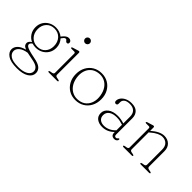

<svg xmlns="http://www.w3.org/2000/svg" viewBox="3 -1431 2437 2437"><g transform="rotate(45 1221.0 -213.0)"><path d="M322 -0.5Q409.5 15 443.8 45.5Q478 76 478 121Q478 177.5 421.2 213.2Q364.5 249 261 249Q148.5 249 95.8 212.8Q43 176.5 43 126Q43 87 74 53.2Q105 19.5 178 -1.5Q145 -14.5 133.5 -30Q122 -45.5 122 -66Q122 -77 130.8 -92.5Q139.5 -108 163.5 -122.5Q117.5 -144 89 -187.2Q60.5 -230.5 60.5 -287.5Q60.5 -341 85.5 -382Q110.5 -423 153.2 -446.2Q196 -469.5 249 -469.5Q284 -469.5 315 -458.5Q346 -447.5 370.5 -427.5L380 -440Q398.5 -463.5 417.8 -477.2Q437 -491 459 -491Q479.5 -491 493 -480Q506.5 -469 506.5 -453.5Q506.5 -427 484.5 -427Q472 -427 465.2 -434.5Q458.5 -442 452.5 -449.2Q446.5 -456.5 437.5 -456.5Q423 -456.5 412.2 -444.5Q401.5 -432.5 386.5 -412.5Q409 -388.5 421.8 -356.8Q434.5 -325 434.5 -288Q434.5 -234.5 409.2 -193Q384 -151.5 341.2 -128.2Q298.5 -105 245.5 -105Q213 -105 183 -114.5Q154 -94.5 154 -74Q154 -60 167.8 -48.2Q181.5 -36.5 217.8 -25.2Q254 -14 322 -0.5ZM243.5 -446.5Q178.5 -446.5 138 -403Q97.5 -359.5 97.5 -293Q97.5 -220 140.8 -174Q184 -128 252 -128Q317 -128 357.2 -171.5Q397.5 -215 397.5 -282Q397.5 -354.5 355 -400.5Q312.5 -446.5 243.5 -446.5ZM77.5 122.5Q77.5 166.5 120 196Q162.5 225.5 264 225.5Q345.5 225.5 394.2 198Q443 170.5 443 124Q443 92 415.8 67.8Q388.5 43.5 311 30Q256 21 220 12Q149 23.5 113.2 54.2Q77.5 85 77.5 122.5Z M650 -588.5Q632.5 -588.5 620 -601.2Q607.5 -614 607.5 -632Q607.5 -649.5 620 -662.2Q632.5 -675 650 -675Q668.5 -675 681.2 -662Q694 -649 694 -632Q694 -614 681.2 -601.2Q668.5 -588.5 650 -588.5ZM681 -446.5V-54Q681 -32 708 -27L735.5 -22Q752.5 -19 752.5 -10Q752.5 0 737.5 0H588.5Q573.5 0 573.5 -10Q573.5 -18.5 590.5 -22L619.5 -27Q646 -32 646 -53.5V-396Q646 -416.5 627.5 -416.5H579.5Q565 -416.5 565 -425.5Q565 -433.5 579 -438L638 -456Q646.5 -458.5 653.8 -461Q661 -463.5 665.5 -463.5Q681 -463.5 681 -446.5Z M1071.5 -469.5Q1137.5 -469.5 1189 -438.8Q1240.5 -408 1269.8 -354Q1299 -300 1299 -230.5Q1299 -160 1270 -105.8Q1241 -51.5 1189.5 -20.8Q1138 10 1071 10Q1004.5 10 953.2 -20.8Q902 -51.5 872.8 -105.8Q843.5 -160 843.5 -230Q843.5 -300 872.5 -354Q901.5 -408 953 -438.8Q1004.5 -469.5 1071.5 -469.5ZM1110 -19Q1165 -27 1201.2 -60Q1237.5 -93 1252.5 -143.8Q1267.5 -194.5 1257.5 -256.5Q1247 -321.5 1215.8 -365.8Q1184.5 -410 1137.8 -429.5Q1091 -449 1034.5 -440.5Q978.5 -432 941.8 -399.2Q905 -366.5 890 -315.8Q875 -265 884.5 -203.5Q895 -138 927 -93.8Q959 -49.5 1006.2 -29.8Q1053.5 -10 1110 -19Z M1417 -103Q1417 -157 1465.2 -194.2Q1513.5 -231.5 1598 -231.5Q1628.5 -231.5 1658.2 -225.8Q1688 -220 1713 -211.5V-332Q1713 -388 1682.8 -417Q1652.5 -446 1598 -446Q1544.5 -446 1519.2 -425.2Q1494 -404.5 1494 -376.5V-344.5Q1494 -332 1486.5 -325.8Q1479 -319.5 1468 -319.5Q1457 -319.5 1450 -327.8Q1443 -336 1443 -349Q1443 -380 1463.5 -407.5Q1484 -435 1521 -452.2Q1558 -469.5 1607 -469.5Q1678 -469.5 1713 -433.8Q1748 -398 1748 -339.5V-48Q1748 -16.5 1773 -16.5Q1784.5 -16.5 1789.8 -21Q1795 -25.5 1799 -30.5Q1802 -33.5 1804.8 -36.5Q1807.5 -39.5 1811.5 -39.5Q1820.5 -39.5 1820.5 -28.5Q1820.5 -14.5 1806.8 -2Q1793 10.5 1770.5 10.5Q1743.5 10.5 1728.2 -3.8Q1713 -18 1713 -50.5V-58.5Q1645 10.5 1553.5 10.5Q1494 10.5 1455.5 -18.5Q1417 -47.5 1417 -103ZM1457 -106.5Q1457 -62 1485.5 -39.2Q1514 -16.5 1557 -16.5Q1599.5 -16 1639.8 -34.5Q1680 -53 1713 -88.5V-188Q1688 -196.5 1659.8 -202.5Q1631.5 -208.5 1600 -208.5Q1533.5 -208.5 1495.2 -181.2Q1457 -154 1457 -106.5Z M2020.5 -446.5V-386.5Q2116 -470 2194 -470Q2254.5 -470 2293 -433Q2331.5 -396 2331.5 -332V-55.5Q2331.5 -32 2360 -27L2386 -22Q2403 -18.5 2403 -10Q2403 0 2388 0H2238.5Q2223.5 0 2223.5 -10Q2223.5 -19 2240.5 -22L2269.5 -27Q2296.5 -31.5 2296.5 -55.5V-323.5Q2296.5 -383 2265.8 -413.5Q2235 -444 2185.5 -444Q2153.5 -444 2115.5 -425.8Q2077.5 -407.5 2032.5 -368.5L2020.5 -358.5V-54Q2020.5 -32 2047.5 -27L2075 -22Q2092 -19 2092 -10Q2092 0 2077 0H1928Q1913 0 1913 -10Q1913 -18.5 1930 -22L1959 -27Q1985.5 -32 1985.5 -53.5V-396Q1985.5 -416.5 1967 -416.5H1919Q1904.5 -416.5 1904.5 -425.5Q1904.5 -433.5 1918.5 -438L1977.5 -456Q1986 -458.5 1993.2 -461Q2000.5 -463.5 2005 -463.5Q2020.5 -463.5 2020.5 -446.5Z"/></g></svg>

Font: Fraunces 9pt S050 Thin
Style: Regular
Weight: 100
Version: Version 1.000; ttfautohint (v1.8.3)